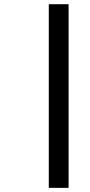

<svg xmlns="http://www.w3.org/2000/svg" viewBox="-20 -743 435 924"><path d="M214.8 -722.7H310.1V161.1H214.8Z"/></svg>

Font: Carlito
Style: Italic
Weight: 400
Italic angle: -7°
Designer: Lukasz Dziedzic
Foundry: tyPoland Lukasz Dziedzic
Version: Version 1.104